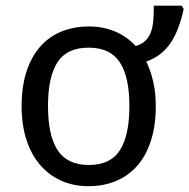

<svg xmlns="http://www.w3.org/2000/svg" viewBox="-20 -638 659 668"><path d="M522 -269Q522 -202.1 505.6 -150.1Q489.3 -98.1 458.7 -62.7Q428.2 -27.3 384.8 -8.8Q341.3 9.8 287.1 9.8Q236.8 9.8 194.3 -8.8Q151.9 -27.3 120.8 -62.7Q89.8 -98.1 72.5 -150.1Q55.2 -202.1 55.2 -269Q55.2 -335.4 71.5 -387Q87.9 -438.5 118.2 -473.9Q148.4 -509.3 192.1 -527.6Q235.8 -545.9 290 -545.9Q338.9 -545.9 380.1 -528.6Q421.4 -511.2 452.1 -478Q474.6 -484.4 487.3 -497.8Q500 -511.2 506.1 -529.5Q512.2 -547.9 513.7 -570.6Q515.1 -593.3 515.1 -618.2H611.8L619.1 -606.9Q611.3 -570.8 600.3 -541.5Q589.4 -512.2 574 -489.3Q558.6 -466.3 537.6 -450Q516.6 -433.6 488.8 -423.8Q504.4 -392.1 513.2 -353.5Q522 -314.9 522 -269ZM147 -269Q147 -167 180.4 -115.5Q213.9 -64 289.1 -64Q364.3 -64 397.2 -115.5Q430.2 -167 430.2 -269Q430.2 -370.6 396.7 -421.4Q363.3 -472.2 288.1 -472.2Q212.9 -472.2 179.9 -421.4Q147 -370.6 147 -269Z"/></svg>

Font: WenQuanYi Micro Hei
Style: Regular
Weight: 400
Foundry: Ascender Corporation
Version: Version 0.2.0-beta